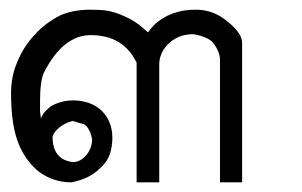

<svg xmlns="http://www.w3.org/2000/svg" viewBox="-20 -378 627 398"><path d="M168 -305.2Q111.3 -305.2 71.8 -229Q63 -211.9 63 -168V-147L64.9 -131.8Q65.9 -136.7 69.8 -142.3Q73.7 -147.9 82 -154.8Q87.4 -160.2 101.6 -165Q115.7 -169.9 130.9 -169.9Q148.9 -169.9 164.1 -164.6Q179.2 -159.2 189.9 -149.2Q200.7 -139.2 206.8 -124.8Q212.9 -110.4 212.9 -91.8Q212.9 -73.7 207.5 -58.1Q202.1 -42.5 188 -29.8Q166 -7.3 127.9 0Q91.8 0 62 -21Q49.3 -30.8 39.3 -43.7Q29.3 -56.6 21 -74.2Q11.7 -94.7 7.3 -122.1Q2.9 -149.4 2.9 -184.1Q2.9 -202.1 6.1 -218.5Q9.3 -234.9 16.1 -250Q22.9 -267.1 32.5 -281.5Q42 -295.9 53.2 -307.1Q72.8 -329.6 105 -346.2Q131.8 -357.9 167 -357.9Q188 -357.9 200.9 -356Q213.9 -354 229 -348.1Q238.8 -344.2 249 -338.9Q259.3 -333.5 269 -326.2L282.2 -314.9L287.1 -311Q291 -317.4 298.8 -325.4Q306.6 -333.5 318.6 -340.8Q330.6 -348.1 347.4 -353Q364.3 -357.9 386.2 -357.9Q422.9 -357.9 452.1 -333Q481.9 -309.1 481.9 -289.1V0H436V-253.9Q436 -270.5 421.9 -289.1Q411.1 -301.8 380.9 -307.1Q363.3 -307.1 350.1 -301.3Q336.9 -295.4 327.9 -286.1Q318.8 -276.9 314.5 -266.1Q310.1 -255.4 310.1 -245.1V0H263.2V-248Q235.8 -305.2 168 -305.2ZM131.8 -127Q127.4 -127 120.1 -124Q107.4 -118.2 99.6 -110.8Q91.8 -103.5 88.9 -95.2Q88.9 -46.4 131.8 -42Q147 -42 160.2 -58.1Q170.9 -71.8 170.9 -89.8Q166.5 -112.3 154.8 -120.1Z"/></svg>

Font: Defago Noto Sans
Style: Regular
Weight: 400
Designer: John M. Durdin
Foundry: Lao IT Dev Co., Ltd.
Version: Version 1.000 2007 initial release